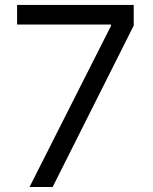

<svg xmlns="http://www.w3.org/2000/svg" viewBox="-20 -747 611 767"><path d="M423.3 -643.5V-649.1H48.3V-727.3H514.2V-644.9L190.3 0H98Z"/></svg>

Font: Fast_Sans-Dotted
Style: Regular
Weight: 400
Version: Version 3.018